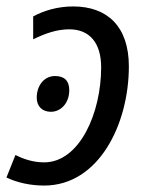

<svg xmlns="http://www.w3.org/2000/svg" viewBox="-36 -566 460 596"><path d="M101 10C271 10 364 -181 364 -360C364 -484 297 -546 191 -546C143 -546 100 -533 67 -515V-444C104 -462 140 -475 179 -475C242 -475 278 -433 278 -357C278 -215 211 -62 101 -62C66 -62 35 -73 12 -85L-16 -15C17 1 59 10 101 10ZM122 -219C153 -219 179 -246 179 -286C179 -314 165 -330 135 -330C99 -330 78 -298 78 -263C78 -235 96 -219 122 -219Z"/></svg>

Font: Noto Sans SemiCondensed
Style: Italic
Weight: 400
Width: 4
Italic angle: -12°
Designer: Monotype Design Team
Foundry: Monotype Imaging Inc.
Version: Version 2.013